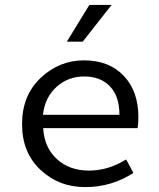

<svg xmlns="http://www.w3.org/2000/svg" viewBox="-20 -741 640 773"><path d="M429.2 -721.2 313 -573.2H249L339.8 -721.2ZM460.9 -278.8Q460.9 -353 422.9 -393.1Q384.8 -433.1 319.8 -433.1Q254.9 -433.6 208 -391.6Q161.1 -349.6 152.8 -278.8ZM323.7 12.2Q218.3 12.7 143.6 -56.6Q68.8 -126 68.8 -241.2Q68.8 -356.4 143.1 -426.8Q217.8 -498 318.4 -498Q418.9 -498 478 -436Q537.1 -374 537.1 -270Q537.1 -243.2 534.2 -225.1H153.8Q158.2 -147 209 -100.6Q259.8 -54.2 337.9 -54.2Q416 -54.2 487.8 -99.1L517.1 -44.9Q429.2 12.2 323.7 12.2Z"/></svg>

Font: SourceCodePro-Regular
Style: Regular
Weight: 400
Monospace: yes
Designer: Paul D. Hunt
Foundry: Adobe Systems Incorporated
Version: Version 1.009;PS 1.000;hotconv 1.0.70;makeotf.lib2.5.5900